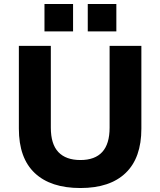

<svg xmlns="http://www.w3.org/2000/svg" viewBox="-20 -936 808 967"><path d="M385 11Q235 11 155 -64.5Q75 -140 75 -288V-705H236V-293Q236 -210 274 -170Q312 -130 385 -130Q458 -130 495 -170.5Q532 -211 532 -293V-705H692V-288Q692 -141 613 -65Q534 11 385 11ZM422 -778V-916H566V-778ZM204 -778V-916H348V-778Z"/></svg>

Font: Nunito Sans 9pt ExtraBold
Style: Regular
Weight: 800
Version: Version 3.101;gftools[0.9.27]